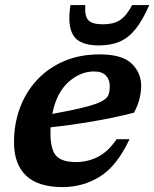

<svg xmlns="http://www.w3.org/2000/svg" viewBox="-20 -750 628 782"><path d="M507.5 -183Q456 -73.5 387 -30.8Q318 12 235 12Q135 12 86 -34.8Q37 -81.5 37 -171Q37 -245 61 -310Q85 -375 130.5 -424Q176 -473 240.5 -500.8Q305 -528.5 385.5 -528.5Q477.5 -528.5 516.2 -491Q555 -453.5 555 -400.5Q555 -374.5 547.8 -346.2Q540.5 -318 525.5 -291Q441.5 -269.5 353.8 -254.8Q266 -240 186 -231.5Q185.5 -220.5 185.5 -209Q185.5 -141 208.8 -115.5Q232 -90 289 -90Q337.5 -90 379 -111.2Q420.5 -132.5 455 -183ZM363 -459Q306.5 -459 258 -415Q209.5 -371 193 -286Q278 -301.5 325.8 -313.8Q373.5 -326 395 -337.8Q416.5 -349.5 421.8 -364Q427 -378.5 427 -399Q427 -426.5 411 -442.8Q395 -459 363 -459ZM399 -651Q442 -651 468.2 -667.8Q494.5 -684.5 518.5 -729.5H588Q560.5 -666.5 531.5 -630.8Q502.5 -595 466.5 -580Q430.5 -565 382.5 -565Q305.5 -565 279.5 -604.5Q253.5 -644 267 -729.5H327.5Q324 -684.5 339.8 -667.8Q355.5 -651 399 -651Z"/></svg>

Font: Newsreader Caption SemiBold
Style: Italic
Weight: 600
Italic angle: -17°
Designer: Hugues Gentile
Foundry: Production Type
Version: Version 1.001